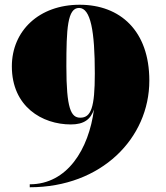

<svg xmlns="http://www.w3.org/2000/svg" viewBox="-20 -780 699 810"><path d="M610 -440C610 -650 487 -760 316 -760C145 -760 30 -650 30 -500C30 -330 158 -255 279 -255C334.5 -255 362.5 -276.5 376.5 -318.5C354.5 -150.5 264 -2.5 105.5 -2.5V10C408 10 610 -197 610 -440ZM260 -500C260 -658.5 264.5 -746.5 313.5 -746.5C362.5 -746.5 380 -648.5 380 -470C380 -325.5 364 -283.5 318.5 -283.5C279.5 -283.5 260 -321.5 260 -500Z"/></svg>

Font: Bodoni* 16pt Fatface
Style: Regular
Weight: 900
Version: Version 2.3